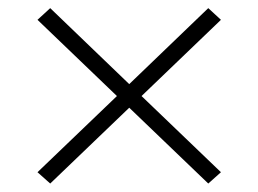

<svg xmlns="http://www.w3.org/2000/svg" viewBox="-20 -568 626 465"><path d="M101.6 -123.5 70.8 -150.9 263.2 -335.4 70.8 -520 101.6 -548.3 293 -364.3 484.4 -548.3 515.1 -520 322.8 -335.4 515.1 -150.9 484.4 -123.5 293 -307.1Z"/></svg>

Font: Cascadia Code NF ExtraLight
Style: Regular
Weight: 200
Monospace: yes
Designer: Aaron Bell
Foundry: Saja Typeworks
Version: Version 2404.023; ttfautohint (v1.8.4)